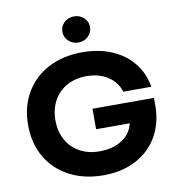

<svg xmlns="http://www.w3.org/2000/svg" viewBox="-98 -1009 1018 1107"><g transform="rotate(-10 411.0 -456.0)"><path d="M422 -379H782V-335Q782 -233 737 -154.5Q692 -76 609.5 -33Q527 10 420 10Q307 10 221 -35Q135 -80 87.5 -161.5Q40 -243 40 -350Q40 -457 87.5 -538.5Q135 -620 221 -665Q307 -710 420 -710Q516 -710 592.5 -677.5Q669 -645 717 -585Q765 -525 778 -445H614Q596 -503 544.5 -536.5Q493 -570 420 -570Q355 -570 305 -542.5Q255 -515 227.5 -465Q200 -415 200 -350Q200 -285 227.5 -235Q255 -185 305 -157.5Q355 -130 420 -130Q500 -130 553 -165Q606 -200 619 -259H422ZM490 -846Q490 -814 466.5 -791.5Q443 -769 409 -769Q375 -769 351.5 -791.5Q328 -814 328 -846Q328 -878 351.5 -900Q375 -922 409 -922Q443 -922 466.5 -900Q490 -878 490 -846Z"/></g></svg>

Font: Goli Bold
Style: Regular
Weight: 700
Designer: jaikishan Patel
Foundry: MagicType
Version: Version 1.000